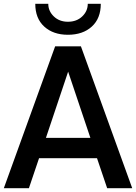

<svg xmlns="http://www.w3.org/2000/svg" viewBox="-29 -995 719 1015"><path d="M330 -811.2Q252.5 -811.2 205 -854.4Q157.5 -897.5 157.5 -975H226.2Q226.2 -936.2 255.6 -908.1Q285 -880 330 -880Q376.2 -880 405.6 -908.1Q435 -936.2 435 -975H503.8Q503.8 -897.5 456.2 -854.4Q408.8 -811.2 330 -811.2ZM537.5 0 483.8 -158.8H177.5L123.8 0H-8.8L262.5 -750H398.8L670 0ZM213.8 -266.2H448.8L331.2 -616.2Z"/></svg>

Font: Now Medium
Style: Regular
Weight: 500
Designer: Alfredo Marco Pradil
Foundry: Alfredo Marco Pradil
Version: Version 1.002;PS 001.002;hotconv 1.0.88;makeotf.lib2.5.64775